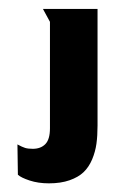

<svg xmlns="http://www.w3.org/2000/svg" viewBox="-20 -411 260 437"><path d="M91.3 6.3Q118.3 6.3 138.3 -0.7Q158.3 -7.7 170.3 -19.2Q182.3 -30.7 189.7 -48.2Q197 -65.7 199.5 -83.8Q202 -102 202 -125.3V-390.7H77.7L93.7 -361.3V-119Q93.7 -93.7 83.2 -83Q72.7 -72.3 54.7 -72.3Q44 -72.3 37.3 -74.3Q30.7 -76.3 19.7 -82.3L20.7 -13.3Q27.7 -6.7 47.3 -0.2Q67 6.3 91.3 6.3Z"/></svg>

Font: Jomhuria
Style: Regular
Weight: 400
Designer: Arabic design by Kourosh Beigpour, Latin design by Eben Sorkin, engineering by Lasse Fister and Khaled Hosney
Version: Version 1.0000